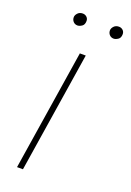

<svg xmlns="http://www.w3.org/2000/svg" viewBox="-131 -713 521 763"><g transform="rotate(20 129.5 -331.5)"><path d="M45 0 125 -510H150L70 0ZM231 -611Q220 -611 213 -618.5Q206 -626 206 -637Q206 -646 214 -654.5Q222 -663 235 -663Q245 -663 252 -656.5Q259 -650 259 -640Q259 -624 249 -617.5Q239 -611 231 -611ZM78 -611Q67 -611 60 -618.5Q53 -626 53 -637Q53 -646 61 -654.5Q69 -663 82 -663Q92 -663 99 -656.5Q106 -650 106 -640Q106 -624 96 -617.5Q86 -611 78 -611Z"/></g></svg>

Font: MuseoModerno Thin
Style: Italic
Weight: 100
Italic angle: -9°
Designer: Pablo Cosgaya, Héctor Gatti, Marcela Romero, and the Authors of The MuseoModerno Project.
Foundry: Omnibus-Type Team
Version: Version 1.003